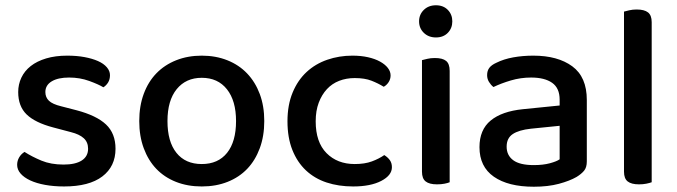

<svg xmlns="http://www.w3.org/2000/svg" viewBox="-20 -693 2566 728"><path d="M418 -129Q418 -62 368 -24Q318 14 223 14Q184 14 151 8Q118 2 94.5 -9Q71 -20 58 -35Q45 -50 45 -68Q45 -83 52.5 -96Q60 -109 73 -117Q101 -99 137 -84Q173 -69 221 -69Q266 -69 290 -84.5Q314 -100 314 -129Q314 -154 297.5 -169Q281 -184 249 -192L181 -210Q113 -228 81 -259Q49 -290 49 -344Q49 -373 61 -398.5Q73 -424 96.5 -442.5Q120 -461 155 -471.5Q190 -482 235 -482Q271 -482 300.5 -476.5Q330 -471 351.5 -461.5Q373 -452 385 -438Q397 -424 397 -408Q397 -392 390 -380.5Q383 -369 372 -362Q354 -373 318.5 -386Q283 -399 242 -399Q200 -399 176 -384.5Q152 -370 152 -344Q152 -324 165.5 -311Q179 -298 212 -290L270 -275Q346 -255 382 -221Q418 -187 418 -129Z M982 -234Q982 -177 965 -131Q948 -85 917.5 -53Q887 -21 843 -3.5Q799 14 745 14Q691 14 647 -3.5Q603 -21 572.5 -53Q542 -85 525 -131Q508 -177 508 -234Q508 -291 525 -337Q542 -383 573 -415Q604 -447 648 -464.5Q692 -482 745 -482Q798 -482 842 -464.5Q886 -447 917 -414.5Q948 -382 965 -336.5Q982 -291 982 -234ZM745 -398Q685 -398 650 -355Q615 -312 615 -234Q615 -156 649 -113.5Q683 -71 745 -71Q807 -71 841 -113.5Q875 -156 875 -234Q875 -311 840.5 -354.5Q806 -398 745 -398Z M1325 -397Q1293 -397 1266 -386.5Q1239 -376 1219.5 -355Q1200 -334 1188.5 -303.5Q1177 -273 1177 -233Q1177 -154 1218 -112.5Q1259 -71 1325 -71Q1363 -71 1390 -81Q1417 -91 1437 -105Q1450 -97 1458 -86Q1466 -75 1466 -59Q1466 -28 1425.5 -7Q1385 14 1319 14Q1264 14 1218.5 -1Q1173 -16 1140 -47Q1107 -78 1088.5 -124.5Q1070 -171 1070 -233Q1070 -295 1089.5 -342Q1109 -389 1142.5 -420Q1176 -451 1221 -466.5Q1266 -482 1316 -482Q1349 -482 1375.5 -476Q1402 -470 1421 -459.5Q1440 -449 1450.5 -435.5Q1461 -422 1461 -407Q1461 -393 1453.5 -381.5Q1446 -370 1435 -364Q1414 -377 1388.5 -387Q1363 -397 1325 -397Z M1685 -2Q1678 1 1665.5 3.5Q1653 6 1637 6Q1608 6 1594 -5Q1580 -16 1580 -42V-465Q1588 -467 1600.5 -470Q1613 -473 1629 -473Q1658 -473 1671.5 -462Q1685 -451 1685 -424ZM1569 -612Q1569 -638 1587 -655.5Q1605 -673 1633 -673Q1661 -673 1678 -655.5Q1695 -638 1695 -612Q1695 -586 1678 -568.5Q1661 -551 1633 -551Q1605 -551 1587 -568.5Q1569 -586 1569 -612Z M2004 -67Q2039 -67 2065 -74Q2091 -81 2102 -89V-216L1993 -205Q1947 -200 1924 -184.5Q1901 -169 1901 -137Q1901 -104 1926 -85.5Q1951 -67 2004 -67ZM2002 -482Q2095 -482 2150 -441.5Q2205 -401 2205 -314V-81Q2205 -58 2194.5 -45.5Q2184 -33 2166 -22Q2140 -7 2099 4Q2058 15 2004 15Q1907 15 1852.5 -23Q1798 -61 1798 -135Q1798 -201 1840.5 -236Q1883 -271 1963 -279L2102 -293V-315Q2102 -359 2073.5 -379Q2045 -399 1994 -399Q1954 -399 1917 -388Q1880 -377 1851 -363Q1841 -371 1834 -382.5Q1827 -394 1827 -408Q1827 -425 1835.5 -436Q1844 -447 1862 -455Q1890 -469 1926 -475.5Q1962 -482 2002 -482Z M2403 6Q2374 6 2360 -5Q2346 -16 2346 -42V-649Q2353 -651 2366 -654Q2379 -657 2394 -657Q2423 -657 2437 -646Q2451 -635 2451 -609V-2Q2443 1 2430.5 3.5Q2418 6 2403 6Z"/></svg>

Font: Baloo Chettan 2 Medium
Style: Regular
Weight: 500
Designer: Maithili Shingre, Unnati Kotecha and Ek Type
Foundry: Ek Type
Version: Version 1.640;hotconv 1.0.111;makeotfexe 2.5.65597; ttfautoh